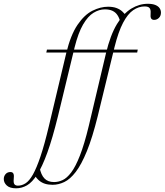

<svg xmlns="http://www.w3.org/2000/svg" viewBox="-180 -755 870 1014"><path d="M547.5 -493 544.5 -477.5H64.5L68 -493ZM169.5 -473Q193 -570.5 229.5 -624Q266 -677.5 308.5 -698.5Q351 -719.5 390.5 -719.5Q416.5 -719.5 434.8 -712.8Q453 -706 465.2 -695Q477.5 -684 486 -671L455 -640Q450 -660.5 440.2 -675.2Q430.5 -690 414.2 -697.8Q398 -705.5 373.5 -705.5Q343.5 -705.5 314 -687.5Q284.5 -669.5 259 -626Q233.5 -582.5 214 -505L126 -141Q97 -23.5 70 51Q43 125.5 16.5 166.8Q-10 208 -37.5 223.8Q-65 239.5 -95 239.5Q-128 239.5 -144 224.8Q-160 210 -160 190.5Q-160 175.5 -150.5 164.5Q-141 153.5 -125 153.5Q-113 153.5 -109 162.5Q-105 171.5 -107.5 191Q-109.5 210.5 -103.8 218Q-98 225.5 -85.5 225.5Q-64.5 225.5 -45 213Q-25.5 200.5 -6.2 166.8Q13 133 34 70.8Q55 8.5 78.5 -90.5ZM379.5 -473Q403 -570.5 437.5 -627.5Q472 -684.5 513.8 -709.8Q555.5 -735 600.5 -735Q625 -735 640.2 -728.8Q655.5 -722.5 662.8 -712Q670 -701.5 670 -688.5Q670 -671 659.2 -660.5Q648.5 -650 634 -650Q622.5 -650 618 -658Q613.5 -666 615.5 -685Q617 -703.5 610.2 -712.2Q603.5 -721 583.5 -721Q552.5 -721 523.8 -701.5Q495 -682 470 -634.8Q445 -587.5 424.5 -505L336 -141Q308 -28 279 43Q250 114 220.2 152.8Q190.5 191.5 159.8 206.2Q129 221 97.5 221Q75.5 221 57.8 215.5Q40 210 26 198Q12 186 0.5 167L29 129Q36.5 168.5 54.8 187.5Q73 206.5 105.5 206.5Q128 206.5 150.5 196.2Q173 186 196 155.8Q219 125.5 242.2 66.2Q265.5 7 289 -90.5Z"/></svg>

Font: Newsreader 60pt ExtraLight
Style: Italic
Weight: 250
Italic angle: -17°
Designer: Hugues Gentile
Foundry: Production Type
Version: Version 1.003